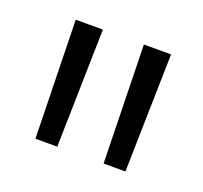

<svg xmlns="http://www.w3.org/2000/svg" viewBox="-62 -810 429 405"><g transform="rotate(20 152.5 -607.5)"><path d="M107 -740 101 -475H52L46 -740ZM260 -740 254 -475H205L199 -740Z"/></g></svg>

Font: Pathway Extreme 28pt ExtraLight
Style: Regular
Weight: 250
Designer: Eduardo Rodriguez Tunni
Foundry: Eduardo Rodriguez Tunni
Version: Version 1.001;gftools[0.9.26]